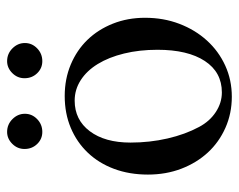

<svg xmlns="http://www.w3.org/2000/svg" viewBox="-86 -576 672 540"><g transform="rotate(-90 250.0 -306.0)"><path d="M250 -460Q298 -460 338.5 -443Q379 -426 408 -396Q437 -366 453.5 -324.5Q470 -283 470 -234Q470 -182 453 -137.5Q436 -93 406 -60Q376 -27 335.5 -8.5Q295 10 248 10Q201 10 160.5 -8Q120 -26 91 -57.5Q62 -89 45.5 -132Q29 -175 29 -226Q29 -278 45 -321Q61 -364 90.5 -395Q120 -426 160.5 -443Q201 -460 250 -460ZM237 -432Q183 -432 151 -389.5Q119 -347 119 -275Q119 -221 130.5 -171Q142 -121 163 -82Q179 -52 205 -35Q231 -18 260 -18Q317 -18 348.5 -66Q380 -114 380 -199Q380 -250 369.5 -293Q359 -336 340 -367Q321 -398 294.5 -415Q268 -432 237 -432ZM149 -622Q170 -622 185 -607Q200 -592 200 -572Q200 -552 185 -537.5Q170 -523 149 -523Q129 -523 115 -537.5Q101 -552 101 -573Q101 -593 115.5 -607.5Q130 -622 149 -622ZM348 -622Q369 -622 384 -607Q399 -592 399 -572Q399 -552 384 -537.5Q369 -523 348 -523Q328 -523 314 -537.5Q300 -552 300 -573Q300 -593 314.5 -607.5Q329 -622 348 -622Z"/></g></svg>

Font: Klingon pIqaD vaHbo'
Style: Regular
Weight: 400
Width: 0
Designer: Mike Neff (qa'vaj)
Foundry: Mike Neff and Michael Everson
Version: Version 2.003